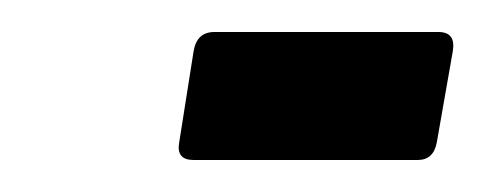

<svg xmlns="http://www.w3.org/2000/svg" viewBox="-20 -671 303 120"><path d="M101 -571Q90 -571 92 -582L101 -639Q103 -651 114 -651H254Q265 -651 263 -639L253 -582Q251 -571 241 -571Z"/></svg>

Font: Sofia Sans Extra Condensed
Style: Bold Italic
Weight: 700
Italic angle: -9°
Designer: Botio Nikoltchev, Ani Petrova
Foundry: lettersoup
Version: Version 4.101